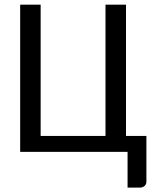

<svg xmlns="http://www.w3.org/2000/svg" viewBox="-20 -662 679 837"><path d="M67.9 0V-641.6H157.2V-69.3H439.9V-641.6H529.3V-69.3H618.2V129.9Q618.2 141.6 610.1 148.7Q602.1 155.8 589.4 155.8H536.1V0Z"/></svg>

Font: Carlito
Style: Regular
Weight: 400
Designer: Lukasz Dziedzic
Foundry: tyPoland Lukasz Dziedzic
Version: Version 1.103; Beta1; all basic design good, some composites